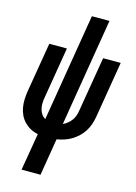

<svg xmlns="http://www.w3.org/2000/svg" viewBox="-139 -808 778 1096"><g transform="rotate(15 250.0 -260.0)"><path d="M102 215 139 -5Q114 -10 94 -21Q74 -32 58 -48.5Q42 -65 32 -86Q22 -107 18 -130.5Q14 -154 15 -178.5Q16 -203 20 -228L69 -520H173L122 -213Q119 -196 119 -179.5Q119 -163 123 -147.5Q127 -132 135.5 -119.5Q144 -107 158 -99L263 -735H367L262 -98Q276 -104 289 -114.5Q302 -125 311.5 -138.5Q321 -152 326 -167Q331 -182 333 -197L387 -520H491L435 -183Q431 -161 423.5 -139.5Q416 -118 403.5 -98.5Q391 -79 373.5 -62.5Q356 -46 336 -34Q316 -22 294.5 -15Q273 -8 250 -4L214 215Z"/></g></svg>

Font: Iosevka Curly
Style: Bold Italic
Weight: 700
Italic angle: -9°
Monospace: yes
Designer: Belleve Invis
Foundry: Belleve Invis
Version: Version 22.1.2; ttfautohint (v1.8.4)